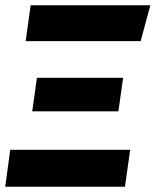

<svg xmlns="http://www.w3.org/2000/svg" viewBox="-31 -713 594 733"><path d="M543 -693H86L67 -556H506ZM439 -416H110L92 -288H421ZM466 -141H8L-11 0H446Z"/></svg>

Font: Fira Sans
Style: Bold Italic
Weight: 700
Italic angle: -8°
Designer: bBox Type GmbH & Carrois Corporate GbR & Edenspiekermann AG
Foundry: bBox Type GmbH & Carrois Corporate GbR & Edenspiekermann AG
Version: Version 4.301;PS 004.301;hotconv 1.0.88;makeotf.lib2.5.64775